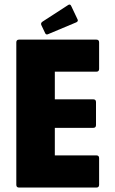

<svg xmlns="http://www.w3.org/2000/svg" viewBox="-20 -845 520 865"><path d="M66 0Q53.5 0 53.5 -12.5V-654Q53.5 -666.5 66 -666.5H414Q426.5 -666.5 426.5 -654V-534.5Q426.5 -522 414 -522H227V-397.5H400Q412.5 -397.5 412.5 -385V-281.5Q412.5 -269 400 -269H227V-145H414Q426.5 -145 426.5 -132.5V-12.5Q426.5 0 414 0ZM196.5 -691Q187.5 -687 183.5 -695.5L166 -732.5Q162.5 -741.5 171.5 -747.5L288 -823Q297 -828 301.5 -816.5L329.5 -757.5Q333.5 -749.5 324 -744.5Z"/></svg>

Font: Jaro 24pt
Style: Regular
Weight: 400
Designer: Agyei Archer, Celine Hurka, Mirko Velimirović
Version: Version 1.000